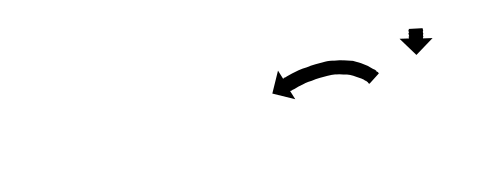

<svg xmlns="http://www.w3.org/2000/svg" viewBox="-22 -646 671 269"><g transform="rotate(-15 314.0 -511.0)"><path d="M586 -537Q586 -536 586 -536Q586 -535 586 -535Q586 -535 586 -535Q586 -534 586 -534Q586 -534 586 -534Q586 -533 585 -532Q585 -532 585 -531Q585 -530 585 -530Q585 -529 585 -529Q584 -528 584 -527Q584 -527 584 -526Q584 -525 584 -525Q584 -525 583 -524Q583 -524 583 -524Q583 -522 583 -523Q583 -523 583 -523L596 -520L568 -503L551 -531L564 -528Q564 -528 564 -528Q564 -527 564 -528Q564 -529 564 -529Q564 -529 564 -529Q564 -530 564 -530Q564 -531 565 -531Q565 -531 565 -532Q565 -532 565 -533Q565 -535 565 -535Q566 -536 566 -536Q566 -537 566 -537Q566 -538 566 -538Q566 -539 566 -539Q567 -540 567 -540Q567 -540 567 -540.5Q567 -541 567 -541Q567 -541 567 -541Q567 -541 567 -541L586 -537Q586 -537 586 -537ZM494 -482Q494 -482 494 -482Q494 -482 494 -482Q494 -482 494 -481.5Q494 -481 494 -481Q493 -482 492 -483Q492 -483 492 -483Q492 -483 492 -483Q493 -483 493 -483Q493 -483 493 -483Q491 -485 490 -487Q490 -487 490 -487Q490 -487 490 -486Q490 -486 490 -486Q490 -486 490 -486Q488 -489 485 -491Q485 -491 485 -491Q485 -491 485 -491Q485 -491 485 -491Q485 -491 485 -491Q482 -493 479 -495Q479 -495 479 -495Q479 -495 479 -495Q479 -495 479 -495Q479 -495 479 -495Q475 -498 471 -500Q471 -500 471 -500Q471 -500 471 -500Q471 -500 471 -500Q471 -500 471 -500Q467 -502 462 -503Q462 -503 462 -503Q462 -503 462 -503Q462 -503 462 -503Q462 -503 462 -503Q457 -505 451 -506Q451 -506 451 -506Q451 -506 452 -506Q452 -506 452 -506Q452 -506 452 -506Q446 -507 440 -507Q440 -507 440 -507Q440 -507 440 -507Q440 -507 440 -507Q440 -507 440 -507Q435 -507 429 -507Q429 -507 429 -507Q429 -507 429 -507Q429 -507 429 -507Q429 -507 429 -507Q423 -507 417 -506Q417 -506 417 -506Q417 -506 417 -506Q417 -506 417 -506Q417 -506 417 -506Q412 -506 406 -505Q406 -505 406.5 -505Q407 -505 407 -505Q407 -505 407 -505Q407 -505 407 -505Q402 -504 397 -503Q397 -503 397 -503Q397 -503 397 -503Q397 -503 397 -503Q397 -503 397 -503Q394 -502 390 -501Q390 -501 390 -501Q390 -501 390 -501Q390 -501 390 -501Q390 -501 390 -501Q388 -501 386 -500Q386 -500 386 -500Q386 -500 386 -500Q386 -500 386 -500Q386 -500 386 -500Q385 -500 384 -500L388 -487L359 -503L375 -532L379 -519Q380 -519 380 -520Q380 -520 380 -520Q380 -520 380 -520Q380 -520 380 -520Q380 -520 380 -520Q383 -520 385 -521Q385 -521 385 -521Q385 -521 385 -521Q385 -521 385 -521Q385 -521 385 -521Q389 -522 393 -523Q393 -523 393 -523Q393 -523 393 -523Q393 -523 393 -523Q393 -523 393 -523Q398 -524 403 -525Q403 -525 403 -525Q403 -525 403 -525Q403 -525 403 -525Q403 -525 403 -525Q409 -526 415 -526Q415 -526 415 -526Q415 -526 415 -526Q415 -526 415 -526Q415 -526 415 -526Q421 -527 428 -527Q428 -527 428 -527Q428 -527 428 -527Q428 -527 428 -527Q428 -527 428 -527Q435 -527 441 -527Q441 -527 441.5 -527Q442 -527 442 -527Q442 -527 442 -527Q442 -527 442 -527Q448 -527 455 -525Q455 -525 455 -525Q455 -525 455 -525Q455 -525 455 -525Q455 -525 455 -525Q462 -524 468 -522Q468 -522 468 -522Q468 -522 468 -522Q468 -522 468 -522Q468 -522 468 -522Q474 -520 480 -518Q480 -518 480 -518Q480 -518 480 -518Q480 -518 480 -518Q480 -518 480 -518Q485 -515 490 -512Q490 -512 490 -512Q490 -512 490 -512Q490 -512 490 -512Q490 -512 490 -512Q494 -509 498 -506Q498 -506 498 -506Q498 -506 498 -506Q498 -506 498 -506Q498 -506 498 -506Q501 -503 504 -500Q504 -500 504 -500Q504 -500 504 -500Q504 -500 504 -500Q504 -500 504 -500Q507 -498 508 -496Q508 -496 508 -495.5Q508 -495 508 -495Q508 -495 508 -495Q508 -495 508 -495Q510 -494 510 -493Q510 -493 510 -492.5Q510 -492 510 -492Q510 -492 510.5 -492Q511 -492 511 -492Q511 -492 511 -492L494 -481Q494 -481 494 -482Z"/></g></svg>

Font: FRB American Cursive Just Arrows Black
Style: Bold Italic
Weight: 900
Italic angle: -25°
Version: Version 2.0;Modular Font Editor K font №1